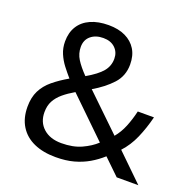

<svg xmlns="http://www.w3.org/2000/svg" viewBox="-129 -854 991 992"><g transform="rotate(20 366.0 -357.5)"><path d="M304 -725Q358 -725 396.5 -706.5Q435 -688 456 -654Q477 -620 477 -571Q477 -508 436.5 -464Q396 -420 334 -384L527 -198Q553 -229 569.5 -269.5Q586 -310 597 -357H686Q670 -293 646 -238Q622 -183 584 -142L730 0H611L524 -84Q493 -56 457 -35Q421 -14 377.5 -2Q334 10 278 10Q209 10 158.5 -12.5Q108 -35 80.5 -79Q53 -123 53 -186Q53 -237 71.5 -274Q90 -311 125 -340Q160 -369 207 -396Q186 -420 166 -446Q146 -472 133 -502.5Q120 -533 120 -569Q120 -618 142 -653Q164 -688 205.5 -706.5Q247 -725 304 -725ZM260 -341Q224 -320 198.5 -298.5Q173 -277 159 -251Q145 -225 145 -189Q145 -134 182 -101Q219 -68 281 -68Q345 -68 391 -89Q437 -110 468 -139ZM301 -653Q259 -653 232.5 -631Q206 -609 206 -570Q206 -534 225 -503.5Q244 -473 280 -436Q339 -470 364.5 -500.5Q390 -531 390 -571Q390 -607 366 -630Q342 -653 301 -653Z"/></g></svg>

Font: Noto Sans Malayalam
Style: Regular
Weight: 400
Designer: Jelle Bosma - Monotype Design Team
Foundry: Monotype Imaging Inc.
Version: Version 2.103